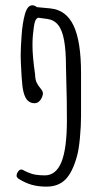

<svg xmlns="http://www.w3.org/2000/svg" viewBox="-20 -696 384 716"><path d="M229.5 -247.6Q229.5 -142.1 209.2 -92Q189 -42 147 -42Q129.4 -42 113.5 -44.4Q97.7 -46.9 81.5 -54.2Q79.6 -55.2 71.3 -59.1Q64.5 -63.5 59.1 -64Q52.7 -63.5 47.6 -56.6Q42.5 -49.8 42 -42.5V-38.1Q43.5 -33.7 49.3 -29.3Q74.2 -13.7 98.6 -6.8Q123 0 153.3 0Q197.3 0 223.9 -26.6Q250.5 -53.2 267.1 -113.8Q273.9 -137.7 278.1 -182.1Q282.2 -226.6 282.2 -262.7V-423.3Q282.2 -541.5 254.6 -600.1Q227.1 -658.7 168 -664.6L117.7 -669.4Q108.9 -676.3 100.6 -676.3Q82 -676.3 72.8 -642.6Q63.5 -608.9 60.5 -562.5L59.6 -548.3Q59.1 -541.5 58.1 -523.2Q57.1 -504.9 57.1 -490.2Q57.1 -477.1 57.6 -470.7L58.1 -456.5Q60.5 -401.4 63.7 -375Q66.9 -348.6 75 -332.5Q83 -316.4 99.6 -312Q105.5 -311 107.9 -311Q118.7 -311 126 -317.9Q133.3 -324.7 136.7 -333.5Q140.1 -342.3 140.1 -347.2Q140.1 -352.5 137.7 -356.9Q135.3 -361.3 130.4 -367.2Q121.6 -377.4 116.5 -388.4Q111.3 -399.4 110.8 -418.9Q101.1 -484.9 101.1 -528.3Q101.1 -545.4 102.5 -563Q106 -600.6 110.1 -614.3Q114.3 -627.9 123 -629.9L155.8 -625.5Q181.2 -622.1 196.5 -603.3Q211.9 -584.5 219 -545.9Q226.1 -507.3 226.1 -444.3L229 -321.8Q229.5 -292 229.5 -247.6Z"/></svg>

Font: Amatica SC
Style: Bold
Weight: 400
Designer: Vernon Adams, Ben Nathan
Foundry: newtypography
Version: Version 2.000